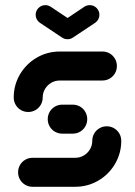

<svg xmlns="http://www.w3.org/2000/svg" viewBox="-20 -716 517 736"><path d="M389.3 -231.9Q404.4 -231.9 417.2 -224.4Q430 -217 437.4 -204.3Q444.8 -191.5 444.8 -176.3Q444.8 -128.5 421.1 -88Q397.4 -47.4 356.9 -23.7Q316.3 0 268.1 0H104.8Q89.6 0 76.9 -7.4Q64.1 -14.8 56.7 -27.6Q49.3 -40.4 49.3 -55.6Q49.3 -70.7 56.7 -83.5Q64.1 -96.3 76.9 -103.7Q89.6 -111.1 104.8 -111.1H268.1Q285.9 -111.1 300.9 -119.8Q315.9 -128.5 324.8 -143.5Q333.7 -158.5 333.7 -176.3Q333.7 -191.5 341.1 -204.3Q348.5 -217 361.3 -224.4Q374.1 -231.9 389.3 -231.9ZM314.4 -259.3Q314.4 -244.1 307 -231.3Q299.6 -218.5 286.9 -211.1Q274.1 -203.7 258.9 -203.7H218.5Q203.3 -203.7 190.6 -211.1Q177.8 -218.5 170.4 -231.3Q163 -244.1 163 -259.3Q163 -274.4 170.4 -287.2Q177.8 -300 190.6 -307.4Q203.3 -314.8 218.5 -314.8H258.9Q274.1 -314.8 286.9 -307.4Q299.6 -300 307 -287.2Q314.4 -274.4 314.4 -259.3ZM88.1 -286.7Q73 -286.7 60.2 -294.1Q47.4 -301.5 40 -314.3Q32.6 -327 32.6 -342.2Q32.6 -390 56.3 -430.6Q80 -471.1 120.6 -494.8Q161.1 -518.5 209.3 -518.5H372.6Q387.8 -518.5 400.6 -511.1Q413.3 -503.7 420.7 -490.9Q428.1 -478.1 428.1 -463Q428.1 -447.8 420.7 -435Q413.3 -422.2 400.6 -414.8Q387.8 -407.4 372.6 -407.4H209.3Q191.5 -407.4 176.5 -398.7Q161.5 -390 152.6 -375Q143.7 -360 143.7 -342.2Q143.7 -327 136.3 -314.3Q128.9 -301.5 116.1 -294.1Q103.3 -286.7 88.1 -286.7ZM116.7 -659.3Q116.7 -674.4 127.6 -685.4Q138.5 -696.3 153.7 -696.3Q165.2 -696.3 174.4 -690L260 -633Q267.4 -627.8 271.7 -619.8Q275.9 -611.9 275.9 -602.6Q275.9 -587.4 265 -576.5Q254.1 -565.6 238.9 -565.6Q227.4 -565.6 218.1 -571.9L132.6 -628.9Q125.2 -634.1 120.9 -642Q116.7 -650 116.7 -659.3ZM324.1 -696.3Q339.3 -696.3 350.2 -685.4Q361.1 -674.4 361.1 -659.3Q361.1 -650 356.9 -642Q352.6 -634.1 345.2 -628.9L258.9 -571.5L218.1 -633L303 -690Q312.6 -696.3 324.1 -696.3Z"/></svg>

Font: 26F Galaxy Sans Black
Style: Regular
Weight: 900
Designer: C₂₉H₂₅N₃O₅
Version: Version 1.100